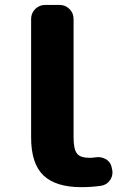

<svg xmlns="http://www.w3.org/2000/svg" viewBox="-20 -776 540 786"><path d="M313.5 -9.8Q208 -9.8 157.7 -58.1Q107.4 -106.4 107.4 -212.9V-698.2Q107.4 -722.7 124.5 -739.3Q141.6 -755.9 165 -755.9H223.6Q247.1 -755.9 264.2 -739.3Q281.2 -722.7 281.2 -698.2V-212.9Q281.2 -164.1 295.9 -146.5Q309.6 -129.9 346.7 -129.9Q358.4 -129.9 370.1 -131.8Q376 -132.8 381.8 -132.8Q397.5 -132.8 412.1 -125Q431.6 -114.3 436.5 -93.8L438.5 -84Q440.4 -77.1 440.4 -70.3Q440.4 -53.7 431.6 -40Q418 -19.5 394.5 -15.6Q354.5 -9.8 313.5 -9.8Z"/></svg>

Font: Rounded Mgen+ 1mn bold
Style: Bold
Weight: 700
Designer: [Source Han Sans]
Ryoko NISHIZUKA  (kana & ideographs); Paul D. Hunt (Latin, Greek & Cyrillic); Wenlong ZHANG  (bopomofo
Version: Version 1.059.20150602